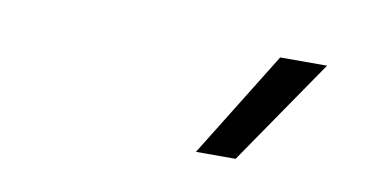

<svg xmlns="http://www.w3.org/2000/svg" viewBox="-35 -868 656 331"><g transform="rotate(10 293.0 -702.0)"><path d="M319.3 -609.4H388.7L516.1 -794.9H434.1Z"/></g></svg>

Font: Cascadia Mono PL Light
Style: Italic
Weight: 300
Italic angle: -10°
Monospace: yes
Designer: Aaron Bell
Foundry: Saja Typeworks
Version: Version 2404.023